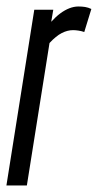

<svg xmlns="http://www.w3.org/2000/svg" viewBox="-25 -566 299 586"><path d="M137.6 -536.2 131.3 -499.5Q144.9 -514.6 158.7 -524.9Q172.5 -535.2 186.6 -540.7Q200.7 -546.2 214.4 -546.2Q225.4 -546.2 234.8 -544.7Q244.1 -543.2 253.8 -538.6L232.2 -468.3Q223.5 -471.3 214.5 -472.6Q205.6 -474 197.8 -474Q180.9 -474 163.5 -465.1Q146 -456.2 126.1 -434.7L57 0H-5.4L79.6 -536.2Z"/></svg>

Font: Georama
Style: Italic
Weight: 400
Width: 2
Italic angle: -9°
Designer: Jean-Baptiste Levee
Foundry: Production Type
Version: Version 1.000